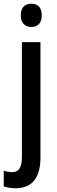

<svg xmlns="http://www.w3.org/2000/svg" viewBox="-49 -765 304 1025"><path d="M62 -683C62 -642 84 -621 119 -621C153 -621 174 -642 174 -683C174 -724 154 -745 119 -745C83 -745 62 -725 62 -683ZM35 240C123 239 167 184 167 75V-540H68V72C68 131 50 154 17 154C1 154 -14 151 -29 146V230C-11 236 10 240 35 240Z"/></svg>

Font: Noto Sans Myanmar UI Condensed Medium
Style: Regular
Weight: 500
Width: 3
Designer: Monotype Design Team
Foundry: Monotype Imaging Inc.
Version: Version 2.103